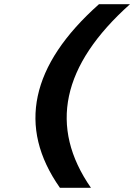

<svg xmlns="http://www.w3.org/2000/svg" viewBox="-20 -690 640 910"><path d="M264 200H411C311 56 276 -89 307 -235C338 -381 435 -526 596 -670H449C286 -525 190 -380 159 -235C128 -90 162 55 264 200Z"/></svg>

Font: LT Wave Mono Bold
Style: Italic
Weight: 700
Designer: Daniel Lyons
Version: Version 2.5 (Glyphs App)